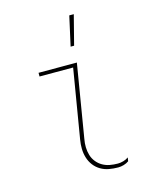

<svg xmlns="http://www.w3.org/2000/svg" viewBox="-113 -820 727 905"><g transform="rotate(-15 250.0 -368.0)"><path d="M351 8Q328 8 306 4Q284 0 265.5 -11Q247 -22 234 -39Q221 -56 214.5 -77Q208 -98 207.5 -120.5Q207 -143 211 -166L267 -502H103V-520H290L231 -164Q227 -143 227.5 -123Q228 -103 233.5 -84.5Q239 -66 251 -51Q263 -36 279.5 -26.5Q296 -17 315 -13.5Q334 -10 354 -10Q367 -10 381 -14Q395 -18 406 -26L403 -8Q392 0 378 4Q364 8 351 8ZM281 -600 313 -744H335L298 -600Z"/></g></svg>

Font: Iosevka Thin Oblique
Style: Regular
Weight: 100
Italic angle: -9°
Monospace: yes
Designer: Belleve Invis
Foundry: Belleve Invis
Version: Version 32.5.0; ttfautohint (v1.8.4)